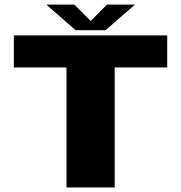

<svg xmlns="http://www.w3.org/2000/svg" viewBox="-20 -832 804 852"><path d="M275 0H489V-532.5H722V-675H41.5V-532.5H275ZM315.5 -698H448.5L579 -811.5H454.5L382.5 -739L310 -811.5H185.5Z"/></svg>

Font: Anybody SemiExpanded ExtraBold
Style: Regular
Weight: 800
Width: 6
Version: Version 1.113;gftools[0.9.25]